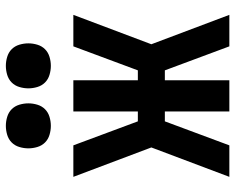

<svg xmlns="http://www.w3.org/2000/svg" viewBox="-92 -692 785 640"><g transform="rotate(-90 300.0 -372.5)"><path d="M30 0 128 -260 30 -520H135L215 -305H248V-520H352V-305H385L465 -520H570L472 -260L570 0H465L385 -215H352V0H248V-215H215L135 0ZM400 -595Q385 -595 370 -599.5Q355 -604 344.5 -614.5Q334 -625 329.5 -640Q325 -655 325 -670Q325 -685 329.5 -700Q334 -715 344.5 -725.5Q355 -736 370 -740.5Q385 -745 400 -745Q415 -745 430 -740.5Q445 -736 455.5 -725.5Q466 -715 470.5 -700Q475 -685 475 -670Q475 -655 470.5 -640Q466 -625 455.5 -614.5Q445 -604 430 -599.5Q415 -595 400 -595ZM200 -595Q185 -595 170 -599.5Q155 -604 144.5 -614.5Q134 -625 129.5 -640Q125 -655 125 -670Q125 -685 129.5 -700Q134 -715 144.5 -725.5Q155 -736 170 -740.5Q185 -745 200 -745Q215 -745 230 -740.5Q245 -736 255.5 -725.5Q266 -715 270.5 -700Q275 -685 275 -670Q275 -655 270.5 -640Q266 -625 255.5 -614.5Q245 -604 230 -599.5Q215 -595 200 -595Z"/></g></svg>

Font: Iosevka Custom SmBdEx
Style: Regular
Weight: 600
Width: 7
Monospace: yes
Designer: Belleve Invis
Foundry: Belleve Invis
Version: Version 11.2.4; ttfautohint (v1.8.4)